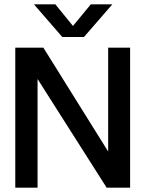

<svg xmlns="http://www.w3.org/2000/svg" viewBox="-20 -872 676 892"><path d="M370 -700H269.5L137.5 -852H237L319 -751.5L402 -852H502ZM482.5 -650.5H584.5V0H475.5L154.5 -505V0H51V-650.5H181.5L482.5 -168Z"/></svg>

Font: Overused Grotesk Medium
Style: Regular
Weight: 525
Version: Version 0.004